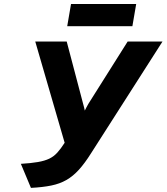

<svg xmlns="http://www.w3.org/2000/svg" viewBox="-20 -902 810 934"><path d="M130.5 12 81.5 -105Q131.5 -108 164.5 -113.8Q197.5 -119.5 219.8 -130.2Q242 -141 259 -159.8Q276 -178.5 294.5 -207.5L151.5 -700H304.5L384.5 -396.5Q387 -388.5 389 -379.8Q391 -371 392.5 -364Q395.5 -370.5 400.2 -379.2Q405 -388 410 -397L601 -700H770.5L423 -156.5Q392.5 -108 364 -76.5Q335.5 -45 303.2 -26.5Q271 -8 229.5 0.5Q188 9 130.5 12ZM307 -774.5 325.5 -882.5H642.5L624 -774.5Z"/></svg>

Font: Overpass ExtraBold
Style: Italic
Weight: 800
Italic angle: -10°
Designer: Delve Withrington, Dave Bailey, Thomas Jockin
Foundry: Delve Fonts LLC
Version: Version 4.000